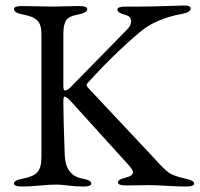

<svg xmlns="http://www.w3.org/2000/svg" viewBox="-20 -675 728 700"><path d="M659 5Q629 5 588 2.5Q547 0 520 0Q510 0 487 0.5Q464 1 439 1Q410 1 410 -10Q410 -21 437 -27Q465 -34 465 -47Q465 -55 450 -72L238 -306Q221 -323 215 -323Q211 -323 211 -302Q211 -243 216 -110Q219 -35 280 -24Q313 -18 313 -6Q313 5 284 5Q255 5 229 1.5Q203 -2 186 -2Q162 -2 125 1.5Q88 5 60 5Q31 5 31 -6Q31 -18 64 -24Q102 -31 116.5 -47.5Q131 -64 131 -101V-551Q131 -585 116.5 -600Q102 -615 64 -622Q31 -628 31 -642Q31 -653 60 -653Q88 -653 119.5 -652Q151 -651 172 -651Q189 -651 214.5 -652Q240 -653 269 -653Q298 -653 298 -642Q298 -628 265 -622Q230 -616 220.5 -600Q211 -584 211 -551V-364Q211 -345 216 -345Q227 -345 243 -363L443 -567Q458 -582 458 -597Q458 -615 439 -620Q408 -628 408 -640Q408 -651 437 -651H491Q525 -651 588.5 -653Q652 -655 653 -655Q675 -655 675 -644Q675 -630 642 -624Q548 -607 490 -558Q394 -477 298 -371Q292 -364 303 -353L545 -95Q580 -56 597 -44.5Q614 -33 655 -24Q688 -17 688 -6Q688 5 659 5Z"/></svg>

Font: EB Garamond SC 12
Style: Regular
Weight: 400
Version: Version 0.016 ; ttfautohint (v0.97) -l 8 -r 50 -G 200 -x 0 -